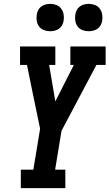

<svg xmlns="http://www.w3.org/2000/svg" viewBox="-20 -976 568 996"><path d="M88 0V-96H153L188 -308L138 -550L120 -639H84V-735H267V-639H235L267 -450L363 -639H345V-735H528V-639H480L299 -297L266 -96H319V0ZM440 -814Q423 -814 407.5 -820Q392 -826 382.5 -839Q373 -852 370.5 -868.5Q368 -885 371 -902Q373 -914 379 -925Q385 -936 395 -943Q405 -950 417 -953Q429 -956 440 -956Q457 -956 472.5 -950Q488 -944 497.5 -931Q507 -918 510 -901.5Q513 -885 510 -868Q508 -856 502 -845Q496 -834 486 -827Q476 -820 464 -817Q452 -814 440 -814ZM240 -814Q223 -814 207.5 -820Q192 -826 182.5 -839Q173 -852 170.5 -868.5Q168 -885 171 -902Q173 -914 179 -925Q185 -936 195 -943Q205 -950 217 -953Q229 -956 240 -956Q257 -956 272.5 -950Q288 -944 297.5 -931Q307 -918 310 -901.5Q313 -885 310 -868Q308 -856 302 -845Q296 -834 286 -827Q276 -820 264 -817Q252 -814 240 -814Z"/></svg>

Font: Iosevka Slab Oblique
Style: Bold
Weight: 700
Italic angle: -9°
Monospace: yes
Designer: Belleve Invis
Foundry: Belleve Invis
Version: Version 11.1.1; ttfautohint (v1.8.3)